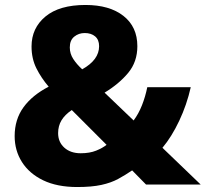

<svg xmlns="http://www.w3.org/2000/svg" viewBox="-20 -743 828 773"><path d="M324 -723Q421 -723 477 -679Q533 -635 533 -557Q533 -494 496 -449.5Q459 -405 401 -370L518 -258Q538 -285 551.5 -319Q565 -353 573 -392H748Q732 -321 701.5 -256.5Q671 -192 634 -148L788 0H568L512 -57Q484 -38 455.5 -22.5Q427 -7 388 1.5Q349 10 291 10Q210 10 154 -17Q98 -44 68.5 -90.5Q39 -137 39 -195Q39 -262 74.5 -311Q110 -360 176 -394Q146 -429 126.5 -468Q107 -507 107 -556Q107 -630 163 -676.5Q219 -723 324 -723ZM321 -610Q297 -610 279 -595.5Q261 -581 261 -552Q261 -527 275 -505.5Q289 -484 311 -464Q379 -502 379 -557Q379 -583 363 -596.5Q347 -610 321 -610ZM269 -300Q241 -281 227.5 -258.5Q214 -236 214 -207Q214 -171 239 -148.5Q264 -126 305 -126Q341 -126 367 -136.5Q393 -147 409 -160Z"/></svg>

Font: Noto Sans Syriac ExtraBold
Style: Regular
Weight: 800
Designer: Patrick Giasson and the Monotype Design Team
Foundry: Monotype Imaging Inc.
Version: Version 3.000; ttfautohint (v1.8.4.7-5d5b)